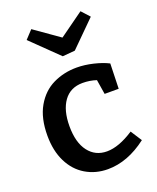

<svg xmlns="http://www.w3.org/2000/svg" viewBox="-151 -901 817 1001"><g transform="rotate(-20 257.5 -400.5)"><path d="M490 -71Q383 11 273 11Q205 11 150.5 -21.5Q96 -54 65.5 -115.5Q35 -177 35 -261Q35 -358 71.5 -421.5Q108 -485 168 -514Q228 -543 299 -543Q343 -543 391 -531.5Q439 -520 472 -503L468 -364H390L377 -445Q341 -457 301 -457Q233 -457 196.5 -406.5Q160 -356 160 -268Q160 -177 198 -127.5Q236 -78 300 -78Q366 -78 450 -133ZM284 -715 419 -812 460 -767 321 -629 252 -623 104 -767 146 -812Z"/></g></svg>

Font: Bitter Pro SemiBold
Style: Regular
Weight: 600
Designer: Sol Matas, and Bitter project Authors
Foundry: Sol Matas
Version: Version 1.010